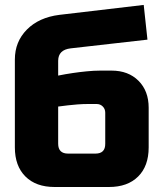

<svg xmlns="http://www.w3.org/2000/svg" viewBox="-20 -745 650 775"><path d="M40 -149.9V-504.9Q40 -576.7 88.6 -625.7Q137.2 -674.8 220.2 -685.1L560.1 -725.1L575.2 -585L265.1 -549.8Q215.3 -543.9 214.8 -500V-439.9Q243.7 -445.8 273.9 -450.2Q299.8 -454.1 329.3 -457Q358.9 -460 384.8 -460H430.2Q498 -460 539.1 -418.9Q580.1 -377.9 580.1 -310.1V-149.9Q580.1 -74.7 537.6 -32.5Q495.1 9.8 419.9 9.8H200.2Q125 9.8 82.5 -32.7Q40 -75.2 40 -149.9ZM214.8 -165Q214.8 -125 254.9 -125H365.2Q405.3 -125 404.8 -165V-290Q404.8 -305.2 394.8 -315.2Q384.8 -325.2 370.1 -325.2H335Q314 -325.2 292.5 -323.5Q271 -321.8 253.9 -319.8Q233.9 -316.9 214.8 -314.9Z"/></svg>

Font: Russo One
Style: Regular
Weight: 400
Designer: Jovanny lemonad
Foundry: Jovanny Lemonad
Version: Version 1.000